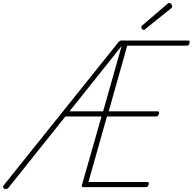

<svg xmlns="http://www.w3.org/2000/svg" viewBox="-64 -1274 1311 1307"><path d="M928 0H509Q499 0 494.5 -3.5Q490 -7 494 -15L627 -481H381L-4 1Q-11 11 -19 12.5Q-27 14 -34 11Q-42 6 -43.5 0Q-45 -6 -36 -16L743 -988Q749 -994 753.5 -996.5Q758 -999 768 -998H1214Q1225 -998 1226.5 -993.5Q1228 -989 1226 -981Q1223 -970 1219 -966.5Q1215 -963 1206 -963H802L676 -516H1011Q1016 -516 1018 -512.5Q1020 -509 1018 -499Q1014 -489 1010 -485Q1006 -481 1000 -481H664L538 -35H937Q948 -35 949 -30.5Q950 -26 948 -18Q945 -8 940.5 -4Q936 0 928 0ZM409 -516H638L764 -961ZM915 -1070Q909 -1070 903.5 -1076Q898 -1082 898 -1087Q898 -1089 898.5 -1092Q899 -1095 901 -1098L1074 -1246Q1078 -1249 1080 -1251.5Q1082 -1254 1087 -1254Q1092 -1254 1097 -1250.5Q1102 -1247 1105 -1241.5Q1108 -1236 1108 -1230Q1108 -1228 1107.5 -1225.5Q1107 -1223 1104 -1220L926 -1077Q922 -1074 920 -1072Q918 -1070 915 -1070Z"/></svg>

Font: Playwrite AU QLD Thin
Style: Regular
Weight: 250
Designer: Veronika Burian, José Scaglione
Foundry: TypeTogether
Version: Version 1.002